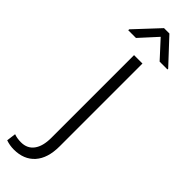

<svg xmlns="http://www.w3.org/2000/svg" viewBox="-372 -725 938 938"><g transform="rotate(45 97.5 -256.0)"><path d="M145.5 -528.3V43.5Q145.5 126 106.4 169.7Q67.4 213.4 -2 213.4Q-29.8 213.4 -56.6 204.1L-50.3 155.8Q-29.3 163.6 -2 163.6Q41 163.6 64.2 132.3Q87.4 101.1 87.4 43.5V-528.3ZM252.4 -599.1V-594.2H198.2L116.2 -683.6L34.7 -594.2H-18.6V-600.6L97.7 -725.1H134.8Z"/></g></svg>

Font: SteelSelectRoboto
Style: Regular
Weight: 300
Designer: Google
Version: Version 2.137; 2017